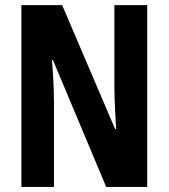

<svg xmlns="http://www.w3.org/2000/svg" viewBox="-20 -734 662 754"><path d="M558.1 0H397L188 -498H184.1Q187 -463.4 188.7 -432.9Q190.4 -402.3 191.2 -377Q191.9 -351.6 191.9 -331.1V0H64V-713.9H224.1L432.1 -227.1H436Q434.1 -260.7 432.6 -289.8Q431.2 -318.8 430.2 -343.8Q429.2 -368.7 429.2 -389.2V-713.9H558.1Z"/></svg>

Font: Open Sans Condensed
Style: Regular
Weight: 400
Width: 3
Designer: Monotype Design Team
Foundry: Monotype Imaging Inc.
Version: Version 3.000